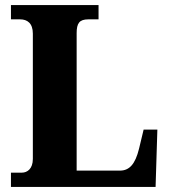

<svg xmlns="http://www.w3.org/2000/svg" viewBox="-20 -734 664 754"><path d="M23 0H591L598 -225H544L526 -150C511 -89 488 -64 451 -64H281V-604C281 -643 292 -658 327 -658H367V-714H23V-658H59C87 -658 109 -643 109 -602V-110C109 -71 87 -56 66 -56H23Z"/></svg>

Font: Noto Serif Devanagari SemiCondensed ExtraBold
Style: Regular
Weight: 800
Width: 4
Designer: Universal Thirst, Indian Type Foundry and the Monotype Design Team
Foundry: Monotype Imaging Inc.
Version: Version 2.004